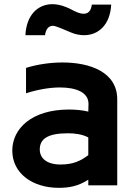

<svg xmlns="http://www.w3.org/2000/svg" viewBox="-20 -837 654 922"><path d="M404 26V53H543V-360C543 -490 414 -537 280 -537C219 -537 156 -527 105 -511V-389C157 -406 216 -417 268 -417C345 -417 405 -394 405 -338L404 -301C376 -308 343 -311 311 -311C132 -311 39 -219 39 -114C39 -3 138 65 262 65C313 65 355 57 404 26ZM514 -815H421C417 -783 402 -771 382 -771C371 -771 360 -774 348 -779C331 -786 314 -797 297 -803C275 -812 253 -817 232 -817C164 -817 107 -768 102 -668H196C201 -700 215 -713 234 -713C243 -713 253 -710 321 -681C342 -672 364 -668 384 -668C452 -668 509 -717 514 -815ZM404 -177V-92C368 -65 332 -47 271 -47C201 -47 171 -80 171 -119C171 -169 207 -197 307 -197C337 -197 374 -193 404 -177Z"/></svg>

Font: LINE Seed JP_OTF Bold
Style: Regular
Weight: 700
Designer: LINE & Fontrix & Fontworks
Version: Version 1.009